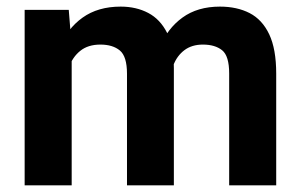

<svg xmlns="http://www.w3.org/2000/svg" viewBox="-20 -558 906 578"><path d="M195.8 -418.5V0H54.2V-528.3H187ZM175.8 -282.2 135.3 -281.2Q135.3 -355.5 158.7 -413.6Q182.1 -471.7 228.5 -504.9Q274.9 -538.1 343.3 -538.1Q390.1 -538.1 426.3 -519Q462.4 -500 482.9 -459.2Q503.4 -418.5 503.4 -352.5V0H362.3V-335.9Q362.3 -388.2 340.8 -406Q319.3 -423.8 282.2 -423.8Q245.1 -423.8 221.7 -405Q198.2 -386.2 187 -354.2Q175.8 -322.3 175.8 -282.2ZM490.7 -295.9 438 -289.1Q438 -359.4 460.9 -415.8Q483.9 -472.2 529.3 -505.1Q574.7 -538.1 642.1 -538.1Q693.4 -538.1 731.4 -518.6Q769.5 -499 790.5 -454.6Q811.5 -410.2 811.5 -336.4V0H669.9V-336.9Q669.9 -389.6 648.7 -406.7Q627.4 -423.8 590.8 -423.8Q557.6 -423.8 535.2 -407Q512.7 -390.1 501.7 -361.1Q490.7 -332 490.7 -295.9Z"/></svg>

Font: RobotoDEMO
Style: Regular
Weight: 400
Designer: Christian Robertson
Foundry: Google
Version: Version 2.136